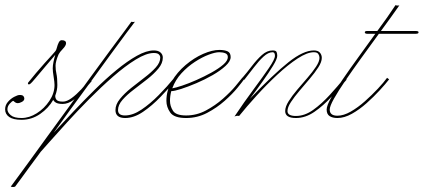

<svg xmlns="http://www.w3.org/2000/svg" viewBox="-123 -452 1655 750"><path d="M-39 16Q-71 16 -87 5Q-103 -6 -103 -25Q-103 -41 -92.5 -53.5Q-82 -66 -68 -73.5Q-54 -81 -46 -81Q-35 -81 -31.5 -76.5Q-28 -72 -28 -67Q-28 -59 -37.5 -54Q-47 -49 -53 -49Q-60 -49 -65.5 -53.5Q-71 -58 -71 -58Q-76 -57 -85 -47Q-94 -37 -94 -25Q-94 -13 -81 -2Q-68 9 -39 9Q-9 9 20.5 -9.5Q50 -28 70 -58Q90 -88 90 -120Q90 -131 86.5 -152Q83 -173 83 -185Q83 -196 86 -210.5Q89 -225 93 -238Q75 -217 53.5 -191.5Q32 -166 16 -147Q0 -128 -3 -126Q-10 -120 -13 -123.5Q-16 -127 -10 -133Q1 -147 17.5 -166.5Q34 -186 51 -205Q68 -224 80.5 -237.5Q93 -251 94 -253Q97 -257 99.5 -267Q102 -277 106.5 -286Q111 -295 118 -295Q135 -295 135 -283Q135 -274 122.5 -261Q110 -248 106 -240Q94 -212 94 -195.5Q94 -179 97.5 -163.5Q101 -148 101 -120Q101 -100 93 -79Q92 -70 97.5 -62.5Q103 -55 123 -55Q138 -55 157 -69Q176 -83 194.5 -103Q213 -123 226 -142L235 -135Q222 -119 203.5 -98Q185 -77 164 -61.5Q143 -46 122 -46Q105 -46 96.5 -50.5Q88 -55 85 -62Q67 -30 34 -7Q1 16 -39 16Z M390 -367Q397 -365 404 -367Q397 -358 371.5 -324Q346 -290 310 -240.5Q274 -191 233.5 -135.5Q193 -80 154.5 -27.5Q116 25 87 66Q121 29 162 -14.5Q203 -58 246 -100.5Q289 -143 331.5 -178Q374 -213 411.5 -234Q449 -255 478 -255Q495 -255 504 -247Q513 -239 513 -227Q513 -205 495.5 -184Q478 -163 452 -142.5Q426 -122 399.5 -102Q373 -82 355.5 -62Q338 -42 338 -22Q338 -1 365 -1Q396 -1 430 -24Q464 -47 497 -80.5Q530 -114 557 -147L566 -141Q538 -109 504.5 -74Q471 -39 435.5 -15Q400 9 366 9Q328 9 328 -22Q328 -44 345.5 -65.5Q363 -87 389 -108Q415 -129 441.5 -149Q468 -169 485.5 -188.5Q503 -208 503 -227Q503 -234 497.5 -239.5Q492 -245 478 -245Q449 -245 407.5 -219.5Q366 -194 319 -153Q272 -112 225.5 -65Q179 -18 139 26Q99 70 71.5 101Q44 132 36 141Q34 144 21 161.5Q8 179 -9 202Q-26 225 -41 246Q-56 267 -64 277Q-72 280 -81 277Q-80 275 -60 248.5Q-40 222 -8 177.5Q24 133 64.5 77.5Q105 22 148 -37Q191 -96 232 -152.5Q273 -209 307.5 -255.5Q342 -302 364 -331.5Q386 -361 390 -367Z M604 9Q557 9 542 -12.5Q527 -34 527 -58Q527 -99 548 -134.5Q569 -170 602 -198Q635 -226 670.5 -241.5Q706 -257 734 -257Q754 -257 766 -251.5Q778 -246 778 -229Q778 -213 758 -194.5Q738 -176 707.5 -158.5Q677 -141 644 -127Q611 -113 584.5 -104.5Q558 -96 546 -96Q541 -77 541 -58Q541 -38 552.5 -19.5Q564 -1 604 -1Q645 -1 681.5 -20.5Q718 -40 748 -66.5Q778 -93 797.5 -116.5Q817 -140 824 -149L831 -143Q825 -134 805 -109.5Q785 -85 754.5 -58Q724 -31 686 -11Q648 9 604 9ZM733 -248Q718 -248 692.5 -238.5Q667 -229 638.5 -210.5Q610 -192 586 -166Q562 -140 550 -107Q563 -109 588.5 -117.5Q614 -126 644.5 -139.5Q675 -153 703 -168.5Q731 -184 749 -199.5Q767 -215 767 -229Q767 -240 757 -244Q747 -248 733 -248Z M1033 9Q991 9 991 -18Q991 -35 1004.5 -56.5Q1018 -78 1038 -101.5Q1058 -125 1078 -148Q1098 -171 1111.5 -191.5Q1125 -212 1125 -226Q1125 -234 1120.5 -241Q1116 -248 1103 -248Q1077 -248 1039.5 -223.5Q1002 -199 960 -160Q918 -121 879 -78Q840 -35 811 1Q803 -1 793 3Q831 -54 867.5 -103Q904 -152 927.5 -186.5Q951 -221 951 -234Q951 -248 942 -248Q925 -248 906.5 -231Q888 -214 869 -189Q850 -164 831 -140L822 -146Q842 -169 861 -194Q880 -219 900 -237Q920 -255 942 -255Q955 -255 957.5 -248.5Q960 -242 960 -234Q960 -222 943.5 -195Q927 -168 902.5 -133.5Q878 -99 853 -66Q946 -163 1004 -209Q1062 -255 1103 -255Q1119 -255 1126.5 -246.5Q1134 -238 1134 -226Q1134 -210 1120.5 -189Q1107 -168 1087 -144.5Q1067 -121 1047 -97.5Q1027 -74 1013.5 -53.5Q1000 -33 1000 -18Q1000 1 1033 1Q1067 1 1100 -22.5Q1133 -46 1164.5 -80.5Q1196 -115 1223 -148L1231 -141Q1204 -109 1172 -74Q1140 -39 1105 -15Q1070 9 1033 9Z M1312 -320Q1302 -320 1302 -326Q1302 -331 1312 -331H1351Q1371 -358 1389 -383.5Q1407 -409 1422 -432Q1429 -429 1437 -431Q1421 -408 1402.5 -382.5Q1384 -357 1365 -331H1502Q1505 -331 1508.5 -330Q1512 -329 1512 -326Q1512 -322 1508.5 -321Q1505 -320 1502 -320H1357Q1322 -272 1288 -225Q1254 -178 1226 -137Q1198 -96 1181.5 -66.5Q1165 -37 1165 -24Q1165 0 1195 0Q1219 0 1247 -16Q1275 -32 1302.5 -56.5Q1330 -81 1353 -105.5Q1376 -130 1389 -148L1397 -142Q1383 -124 1360 -99Q1337 -74 1309 -49Q1281 -24 1251.5 -7.5Q1222 9 1195 9Q1176 9 1164.5 1.5Q1153 -6 1153 -24Q1153 -39 1170 -69.5Q1187 -100 1215 -141Q1243 -182 1276.5 -228Q1310 -274 1343 -320Z"/></svg>

Font: Kapakana Light
Style: Regular
Weight: 300
Designer: Kyosuke Nagai
Version: Version 1.000